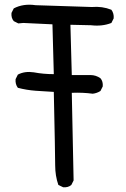

<svg xmlns="http://www.w3.org/2000/svg" viewBox="-20 -786 540 824"><path d="M251 17.6 230.5 7.8Q216.8 -31.2 216.8 -76.7Q216.8 -122.1 210.9 -391.6Q171.9 -393.6 132.8 -396.5Q93.8 -399.4 56.6 -409.2Q44.9 -424.8 46.9 -446.3L56.6 -465.8Q85.9 -481.4 125 -475.6Q166 -467.8 210.9 -467.8L205.1 -681.6L80.1 -687.5L58.6 -685.5L39.1 -695.3Q27.3 -709 29.3 -730.5L39.1 -750Q80.1 -771.5 132.8 -763.7L374 -755.9Q418.9 -759.8 458 -744.1Q469.7 -728.5 467.8 -707L458 -687.5Q418.9 -671.9 370.1 -677.7L282.2 -679.7L288.1 -463.9H368.2Q391.6 -463.9 411.1 -450.2Q422.9 -436.5 420.9 -415L411.1 -395.5Q395.5 -385.7 377.9 -383.8Q335 -389.6 288.1 -387.7L295.9 -11.7L286.1 7.8Q272.5 19.5 251 17.6Z"/></svg>

Font: NaikaiFont
Style: Regular-Lite
Weight: 400
Version: Version 1.67